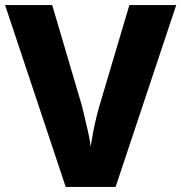

<svg xmlns="http://www.w3.org/2000/svg" viewBox="-20 -734 712 754"><path d="M672 -714 434 0H238L0 -714H185L301 -321Q305 -305 312.5 -274Q320 -243 327 -211Q334 -179 336 -158Q339 -179 345 -211Q351 -243 358.5 -273.5Q366 -304 371 -320L488 -714Z"/></svg>

Font: Noto Kufi Arabic ExtraBold
Style: Regular
Weight: 800
Designer: Monotype Design Team, David Williams, Khaled Hosny
Foundry: Google LLC
Version: Version 2.109; ttfautohint (v1.8.4.7-5d5b)